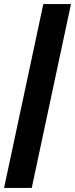

<svg xmlns="http://www.w3.org/2000/svg" viewBox="-26 -763 369 944"><path d="M-6 161 187 -743H323L130 161Z"/></svg>

Font: Saira
Style: Bold Italic
Weight: 700
Italic angle: -12°
Designer: Hector Gatti with collaboration of the Omnibus-Type team
Foundry: Omnibus-Type
Version: Version 1.100; ttfautohint (v1.8.3)